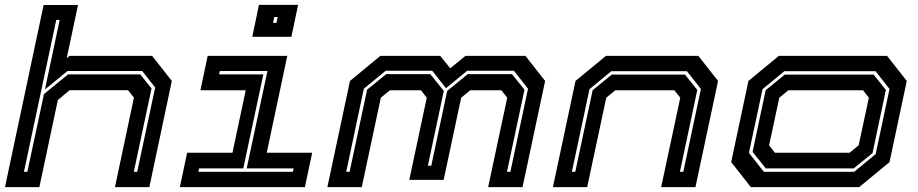

<svg xmlns="http://www.w3.org/2000/svg" viewBox="-30 -770 3778 790"><path d="M-9.5 0 149.5 -749.5H291L244.5 -530.5L256 -540H596L677 -437L584.5 0H443L521 -368L497 -399H256.5L208 -358.5L132 0ZM68.5 -63H82.5L151 -383L250 -464H547L593.5 -406L520.5 -63H534.5L608.5 -410L555 -478H248L155 -402L215.5 -688H201.5Z M1008 -618.5 1035.5 -750H1196.5L1169 -618.5ZM1093.5 -676H1107.5L1112.5 -700H1098.5ZM710 0 740 -141.5H926.5L981 -398.5H794.5L824.5 -540H1152L1067.5 -141.5H1254.5L1224.5 0ZM786 -63H1175L1178 -77H985L1070.5 -478H874.5L871.5 -464H1053.5L971 -77H789Z M1317 0 1410 -437 1535 -540H1781.5L1822.5 -489L1885 -540H2132L2213 -437L2120 0H1978.5L2057 -368L2033 -398.5H1904.5L1867.5 -368L1795.5 -30H1654L1726 -368L1702 -398.5H1574L1537 -368L1458.5 0ZM1394.5 -63H1408.5L1480.5 -401L1559 -465H1740.5L1796 -396L1730.5 -88H1744.5L1810 -396L1894.5 -465H2076.5L2128 -401L2056 -63H2070L2142.5 -405L2084.5 -479H1892.5L1805 -407L1748.5 -479H1557L1467 -405Z M2245 0 2338 -437 2463 -540H2843.5L2924.5 -437L2831.5 0H2690.5L2769 -368L2745 -398.5H2501.5L2464.5 -368L2386 0ZM2323 -63H2337L2408.5 -399L2487 -463H2788.5L2839 -400L2767.5 -63H2781.5L2854 -404L2796.5 -477H2485L2395.5 -403Z M3059.5 0 2978.5 -103 3049.5 -437 3174.5 -540H3620L3701 -437L3630 -103L3505 0ZM3113 -63H3484.5L3573 -136L3630 -404L3572.5 -477H3197L3107.5 -403L3051.5 -141ZM3121 -77 3066.5 -145 3120.5 -399 3199 -463H3564.5L3615 -400L3560 -140L3482.5 -77ZM3158.5 -141.5H3466L3503 -172L3545 -368L3521 -398.5H3213.5L3176.5 -368L3134.5 -172Z"/></svg>

Font: Tourney Expanded Regular
Style: Bold Italic
Weight: 700
Width: 7
Italic angle: -12°
Designer: Tyler Finck
Foundry: Etcetera Type Co
Version: Version 1.010; ttfautohint (v1.8.3)